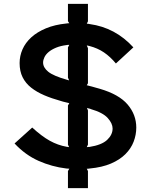

<svg xmlns="http://www.w3.org/2000/svg" viewBox="-20 -859 792 989"><path d="M682 -202Q682 -165 668.5 -129.5Q655 -94 626 -65Q597 -36 551.5 -16.5Q506 3 442 9Q439 10 434.5 10Q430 10 427 10L433 22V110H330V22L337 10Q334 10 329.5 9.5Q325 9 322 9Q247 0 178.5 -30.5Q110 -61 55 -120L146 -202Q195 -157 236.5 -134Q278 -111 323 -103Q326 -102 330 -102Q334 -102 336 -101L330 -114V-316L337 -327Q333 -329 327 -330Q321 -331 319 -332Q311 -334 304.5 -335.5Q298 -337 293 -339Q246 -352 207.5 -368.5Q169 -385 140.5 -407.5Q112 -430 96.5 -461Q81 -492 81 -534Q81 -571 96 -605Q111 -639 141 -666.5Q171 -694 216.5 -713Q262 -732 322 -738Q325 -739 329.5 -739Q334 -739 337 -739L330 -750V-839H433V-749L427 -737Q434 -737 442 -735Q574 -717 667 -615L577 -532Q548 -567 515.5 -589Q483 -611 441 -622Q438 -623 434 -623.5Q430 -624 427 -625L433 -611V-430L427 -420Q433 -418 442 -416Q451 -414 454 -413Q465 -410 475 -407Q485 -404 493 -402Q593 -373 637.5 -320.5Q682 -268 682 -202ZM337 -628Q334 -628 330.5 -628Q327 -628 324 -627Q292 -623 269 -613.5Q246 -604 231 -591.5Q216 -579 209 -564.5Q202 -550 202 -537Q202 -511 228.5 -489.5Q255 -468 325 -448Q327 -447 330.5 -446.5Q334 -446 336 -445L330 -459V-615ZM560 -197Q560 -223 535 -251Q510 -279 448 -297Q447 -298 443.5 -299Q440 -300 438 -300Q437 -300 433 -301.5Q429 -303 428 -303L433 -290V-114L427 -101Q430 -102 434 -102Q438 -102 440 -102Q504 -112 532 -138.5Q560 -165 560 -197Z"/></svg>

Font: TypoPRO Sinkin Sans
Style: 500 Medium
Weight: 500
Designer: Keith Bates
Foundry: K-Type
Version: Sinkin Sans (version 1.0)  by Keith Bates   •   © 2014   www